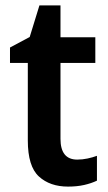

<svg xmlns="http://www.w3.org/2000/svg" viewBox="-20 -681 401 711"><path d="M266 -90Q285 -90 304 -94Q323 -98 339 -104V-12Q318 -2 291.5 4Q265 10 232 10Q165 10 124 -27.5Q83 -65 83 -161V-448H17V-505L90 -544L126 -661H204V-543H333V-448H204V-167Q204 -90 266 -90Z"/></svg>

Font: Noto Sans Khmer UI SemiCondensed SemiBold
Style: Regular
Weight: 600
Width: 4
Designer: Danh Hong and the Monotype Design Team
Foundry: Monotype Imaging Inc.
Version: Version 2.002; ttfautohint (v1.8.4.7-5d5b)